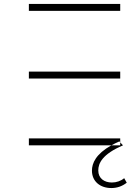

<svg xmlns="http://www.w3.org/2000/svg" viewBox="-20 -735 708 971"><path d="M588 0H543C555 -7 569 -13 584 -20L588 -15ZM588 -338V-373H126V-338ZM588 -680V-715H126V-680ZM543 216C572 216 598 207 621 189L608 166C592 180 569 188 546 188C507 188 477 167 477 127C477 91 497 45 602 0L588 -15V-35H126V0H543C465 44 445 90 445 128C445 182 486 216 543 216Z"/></svg>

Font: Montserrat-Alt1 ExtLt
Style: Regular
Weight: 200
Designer: Differentunic
Foundry: Differentunic
Version: Version 7.222